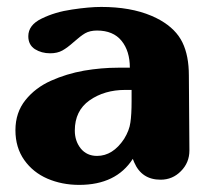

<svg xmlns="http://www.w3.org/2000/svg" viewBox="-20 -520 609 540"><path d="M350.1 -267.1H332Q273.9 -267.1 231.9 -237.8Q190.4 -208.5 190.4 -152.8Q190.4 -123.5 207 -102.5Q224.1 -81.5 252.9 -81.5Q297.4 -81.5 329.1 -129.4Q343.8 -153.3 346.7 -175.3Q350.1 -197.3 350.1 -235.4ZM511.2 -307.6 512.7 -96.7Q512.7 -62.5 488.8 -38.6Q465.3 -14.6 431.6 -14.6Q378.4 -14.6 357.4 -63.5L353.5 -73.2Q306.6 0 202.6 0Q154.3 0 113.3 -17.6Q72.8 -35.2 48.3 -69.8Q23.4 -105 23.4 -153.8Q23.4 -203.6 51.8 -238.8Q79.6 -273.4 123.5 -293Q167 -312.5 216.3 -321.3Q265.6 -329.6 311.5 -329.6H345.2Q345.2 -376.5 321.8 -405.3Q298.3 -434.1 252.9 -434.1Q232.9 -434.1 219.2 -426.3Q206.1 -418.5 187.5 -401.9Q169.4 -385.7 155.3 -377.9Q141.1 -370.1 121.1 -370.1Q96.7 -370.1 78.1 -381.8Q59.6 -394 59.6 -418Q59.6 -449.7 97.2 -467.8Q134.8 -486.3 182.6 -493.2Q231 -500.5 264.6 -500.5Q347.2 -500.5 405.8 -475.6Q421.4 -468.8 430.7 -463.4Q475.1 -438 493.2 -400.4Q511.2 -363.3 511.2 -307.6Z"/></svg>

Font: inglobal
Style: Bold
Weight: 700
Designer: Andrey Kochetov, Denis Davydov, Evgeny Yurtaev
Foundry: inglobal.ru
Version: Version 1.00 September 25, 2014, initial release